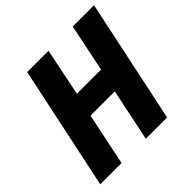

<svg xmlns="http://www.w3.org/2000/svg" viewBox="-180 -880 1046 1046"><g transform="rotate(-45 342.5 -357.0)"><path d="M19 0 170 -714H334L278 -439H464L521 -714H685L534 0H370L433 -302H246L183 0Z"/></g></svg>

Font: Noto Sans Display Extra
Style: Italic
Weight: 800
Italic angle: -12°
Designer: Monotype Design Team
Foundry: Monotype Imaging Inc.
Version: Version 1.900